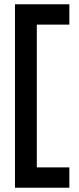

<svg xmlns="http://www.w3.org/2000/svg" viewBox="-20 -731 369 897"><path d="M304 -616H152V51H304V146H50V-711H304Z"/></svg>

Font: MB Grotesk
Style: Regular
Weight: 400
Designer: Nawras Khrais
Foundry: Nawras Khrais
Version: Version 1.000;PS 001.000;hotconv 1.0.88;makeotf.lib2.5.64775